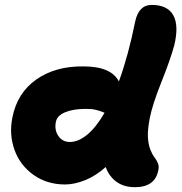

<svg xmlns="http://www.w3.org/2000/svg" viewBox="-20 -738 748 790"><path d="M248 21Q172.9 21 117.4 -18.8Q62 -58.6 39.6 -121.6Q17.1 -184.6 30.8 -253.9Q50.8 -356 129.6 -411.1Q208.5 -466.3 323.2 -464.8Q437.5 -464.8 469.2 -402.8Q508.8 -512.2 536.1 -648.9Q550.8 -717.8 604 -717.8Q669.4 -717.8 693.1 -675Q716.8 -632.3 696.8 -550.8Q681.2 -493.2 644.3 -400.9Q607.4 -308.6 596.2 -252Q586.9 -203.1 588.6 -173.8Q590.3 -144.5 598.1 -123.8Q606 -103 615 -91.6Q624 -80.1 629.4 -67.1Q634.8 -54.2 631.8 -40Q619.6 32.2 535.2 32.2Q489.7 32.2 459 9.8Q428.2 -12.7 415 -50.8Q374 -14.2 330.1 3.4Q286.1 21 248 21ZM210 -236.8Q203.1 -203.1 220.2 -178.5Q237.3 -153.8 267.1 -153.8Q302.7 -153.8 339.4 -184.3Q376 -214.8 410.2 -273.9Q408.2 -274.9 400.6 -277.8Q393.1 -280.8 388.2 -282.2Q383.3 -283.7 374.8 -285.9Q366.2 -288.1 356 -289.1Q345.7 -290 333 -290Q281.2 -290 248 -276.1Q214.8 -262.2 210 -236.8Z"/></svg>

Font: Shantell Sans Irregular Bouncy
Style: Italic
Weight: 800
Italic angle: -11.31°
Designer: Stephen Nixon, Anya Danilova, Shantell Martin
Foundry: Arrow Type
Version: Version 1.006;[9816181b4]